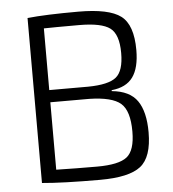

<svg xmlns="http://www.w3.org/2000/svg" viewBox="-51 -745 720 800"><g transform="rotate(-5 308.5 -345.0)"><path d="M416 -360V-356Q491 -349 522.5 -303.5Q554 -258 554 -172Q554 -68 505.5 -30Q457 8 336 8Q179 8 93 0V-690Q168 -698 306 -698Q434 -698 483.5 -660.5Q533 -623 533 -518Q533 -443 505 -404.5Q477 -366 416 -360ZM157 -383H320Q405 -384 437 -410Q469 -436 469 -511Q469 -589 433.5 -615.5Q398 -642 304 -642Q194 -642 157 -641ZM157 -332V-50Q241 -48 328 -48Q419 -48 453 -75Q487 -102 487 -181Q487 -268 451 -299Q415 -330 320 -332Z"/></g></svg>

Font: Exo 2.0 Light
Style: Regular
Weight: 300
Designer: Natanael Gama
Version: Version 1.001;PS 001.001;hotconv 1.0.70;makeotf.lib2.5.58329